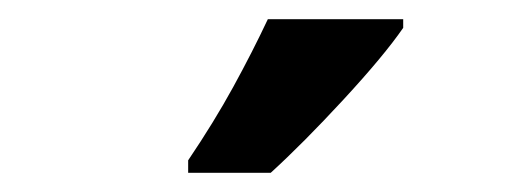

<svg xmlns="http://www.w3.org/2000/svg" viewBox="-20 -786 529 200"><path d="M259 -766Q243 -732 223 -695.5Q203 -659 176 -619V-606H262Q296 -637 338 -682.5Q380 -728 400 -757V-766Z"/></svg>

Font: Noto Sans UI Condensed
Style: Bold
Weight: 700
Width: 3
Designer: Monotype Design Team
Foundry: Monotype Imaging Inc.
Version: 1.001